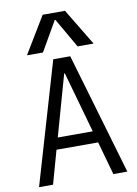

<svg xmlns="http://www.w3.org/2000/svg" viewBox="-105 -1068 811 1135"><g transform="rotate(-10 300.0 -500.0)"><path d="M35 0 249 -730H351L565 0H481L425 -200H175L119 0ZM195 -270H405L302 -636H298ZM100 -780 233 -1000H367L500 -780H404L302 -957H298L196 -780Z"/></g></svg>

Font: M PLUS Code Latin 60
Style: Regular
Weight: 400
Width: 7
Monospace: yes
Designer: Coji Morishita
Foundry: UNDERFOREST DESIGN
Version: Version 1.005; ttfautohint (v1.8.3)